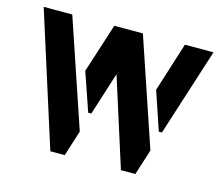

<svg xmlns="http://www.w3.org/2000/svg" viewBox="-82 -648 871 754"><g transform="rotate(15 353.0 -270.5)"><path d="M7.8 -541 179.7 0H238.3L271.5 -104.5L124 -541ZM230.5 -340.8 284.2 -184.6H296.9L352.5 -359.4L466.8 0H525.4L558.6 -104.5L411.1 -541H294.9ZM518.6 -340.8 571.3 -184.6H584L698.2 -541H582Z"/></g></svg>

Font: Post No Bills Colombo
Style: Bold
Weight: 700
Designer: Kosala Senevirathne, Siva Puranthara, Lasantha Premarathna, Tharique Azeez
Foundry: Mooniak
Version: Version 1.220 ; ttfautohint (v1.6)